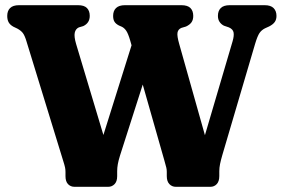

<svg xmlns="http://www.w3.org/2000/svg" viewBox="-20 -720 1087 740"><path d="M491.2 -558.8 577.6 -542.3 442.7 -120.9Q436.7 -101.8 434.1 -87.4Q431.6 -73 431.6 -60.2V-40.9Q431.6 -20.7 421.5 -10.3Q411.5 0 397 0H267.3Q252.1 0 242.2 -10.3Q232.4 -20.7 232.4 -40.9V-57.4Q232.4 -65.9 230.8 -74.1Q229.2 -82.3 223.5 -100.2L81.3 -563.1Q75 -583.7 67.8 -593Q60.6 -602.2 47 -609.7L31.7 -617Q18.9 -624.1 13.4 -633.9Q7.9 -643.6 7.9 -658.7Q7.9 -678.2 19 -689.1Q30.1 -700 53.4 -700H280.7Q304.4 -700 315.1 -689.1Q325.9 -678.2 325.9 -658.7Q325.9 -631.3 300.8 -619.4L283.8 -614.4Q271.3 -608.6 268.1 -593.9Q264.9 -579.1 273.4 -550.3L404 -114.7L335.1 -61.4ZM819.9 -658.7Q819.9 -678.2 831 -689.1Q842.1 -700 865.5 -700H1000Q1023.4 -700 1034.5 -688.8Q1045.6 -677.6 1045.6 -658.7Q1045.6 -644.8 1039.1 -635.5Q1032.7 -626.1 1017.5 -618.2L1001.4 -610.9Q987.7 -604.1 979.8 -592.2Q971.9 -580.2 963.1 -550.6L836.5 -121Q831 -102.1 828.1 -87.7Q825.2 -73.3 825.2 -60.4V-41.4Q825.2 -21 815.4 -10.5Q805.7 0 790.8 0H657.6Q642.9 0 632.8 -10.5Q622.8 -21 622.8 -41.4V-58Q622.8 -66.4 621 -73.9Q619.3 -81.4 613.7 -100.8L482 -563.1Q474.2 -590.1 466.7 -601.2Q459.2 -612.2 449.5 -616.9L438.3 -621.8Q426.2 -628.1 421.1 -636.5Q416 -644.8 416 -658.7Q416 -678.2 427.3 -689.1Q438.7 -700 461.6 -700H679.2Q703 -700 713.9 -689.1Q724.8 -678.2 724.8 -658.7Q724.8 -644 718.3 -634.4Q711.8 -624.8 697 -617.8L678.8 -612.4Q666.3 -607 664.1 -594.1Q661.9 -581.1 670.8 -550.3L793.7 -114.3L729.2 -61L876.5 -561.1Q882.7 -582.6 880.2 -595.1Q877.7 -607.6 862.3 -614.4L843 -621Q832.5 -626.3 826.2 -635.8Q819.9 -645.2 819.9 -658.7Z"/></svg>

Font: Fraunces 144pt S100 Black
Style: Regular
Weight: 900
Version: Version 1.000